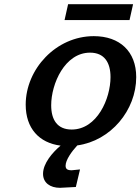

<svg xmlns="http://www.w3.org/2000/svg" viewBox="-20 -686 672 919"><path d="M600 -590 617 -666H306L289 -590ZM103 -185C103 -72 167 -2 270 11C231 44 186 96 186 146C186 189 220 213 267 213L343 209L363 125L323 129C300 129 294 121 294 107C294 80 323 39 350 10C510 -12 632 -158 632 -317C632 -440 553 -513 429 -513C248 -513 103 -355 103 -185ZM225 -182C225 -285 290 -434 411 -434C480 -434 509 -386 509 -317C509 -214 445 -66 323 -66C254 -66 225 -113 225 -182Z"/></svg>

Font: Perun SemiBold Italic
Style: Regular
Weight: 400
Italic angle: -12°
Foundry: Copyright (c) Stefan Peev, Context Ltd, 2016
Version: Version 1.026